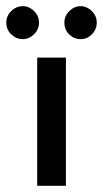

<svg xmlns="http://www.w3.org/2000/svg" viewBox="-39 -600 332 620"><path d="M173.8 -414.1V0H81.1V-414.1ZM35.2 -580.1Q54.7 -580.1 70.8 -564.5Q86.9 -548.8 86.9 -527.3Q86.9 -504.9 70.8 -489.3Q54.7 -473.6 35.2 -473.6Q13.7 -473.6 -2.4 -488.8Q-18.6 -503.9 -18.6 -527.3Q-18.6 -548.8 -2.4 -564.5Q13.7 -580.1 35.2 -580.1ZM221.7 -580.1Q241.2 -580.1 257.3 -564.5Q273.4 -548.8 273.4 -527.3Q273.4 -504.9 257.8 -489.3Q242.2 -473.6 221.7 -473.6Q200.2 -473.6 184.6 -488.8Q168.9 -503.9 168.9 -527.3Q168.9 -548.8 185.1 -564.5Q201.2 -580.1 221.7 -580.1Z"/></svg>

Font: Josefin Sans CFJ
Style: Regular
Weight: 400
Designer: Santiago Orozco
Foundry: Typemade
Version: Version 2.000